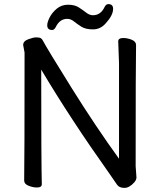

<svg xmlns="http://www.w3.org/2000/svg" viewBox="-20 -896 778 935"><path d="M585.9 19Q560.5 19 550 3.4Q539.6 -12.2 514.6 -47.9Q322.8 -317.9 180.7 -557.1Q180.7 -105 183.6 1Q183.6 17.1 159.7 17.1Q140.6 17.1 119.1 8.5Q97.7 0 97.7 -17.1Q99.6 -106 99.6 -640.1L92.8 -676.8Q92.8 -695.8 117.7 -704.8Q142.6 -713.9 154.8 -713.9Q164.6 -713.9 172.6 -712.4Q180.7 -710.9 187 -701.2Q211.9 -654.8 329.3 -466.8Q446.8 -278.8 559.6 -123V-588.9L555.7 -694.8Q555.7 -710.9 580.6 -710.9Q600.6 -710.9 621.6 -702.4Q642.6 -693.8 642.6 -676.8Q640.6 -587.9 640.6 -86.9L644.5 -32.2Q644.5 -20 633.8 -7.8Q609.9 19 585.9 19ZM233.9 -750Q210 -750 210 -772.9Q210 -788.1 221.9 -811.5Q233.9 -835 256.8 -854Q279.8 -873 311.8 -873Q343.8 -873 364.3 -859.6Q384.8 -846.2 400.4 -834Q416 -821.8 432.6 -821.8Q469.7 -821.8 488.8 -860.8Q495.6 -876 507.8 -876Q530.8 -876 530.8 -853Q530.8 -821.8 495.6 -783.2Q469.7 -752.9 432.6 -752.9Q397 -752.9 376.5 -765.9Q356 -778.8 340.3 -791.5Q324.7 -804.2 307.6 -804.2Q271 -804.2 252 -765.1Q244.6 -750 233.9 -750Z"/></svg>

Font: LXGW WenKai GB Screen
Style: Regular
Weight: 400
Designer: LXGW / Fontworks Inc.
Foundry: LXGW / Fontworks Inc.
Version: Version 1.321;February 19, 2024;FontCreator 14.0.0.2901 64-b